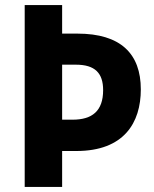

<svg xmlns="http://www.w3.org/2000/svg" viewBox="-20 -734 606 754"><path d="M533 -383C533 -523 454 -602 284 -602H224V-714H77V0H224V-141H280C467 -141 533 -252 533 -383ZM265 -264H224V-480H278C353 -480 385 -447 385 -380C385 -298 342 -264 265 -264Z"/></svg>

Font: Noto Sans Georgian SemiCondensed Bold
Style: Regular
Weight: 700
Width: 4
Designer: Monotype Design Team, Akaki Razmadze
Foundry: Google LLC
Version: Version 2.005